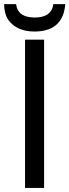

<svg xmlns="http://www.w3.org/2000/svg" viewBox="-23 -924 341 944"><path d="M-2.9 -903.8H56.2Q64 -837.9 147.9 -837.9Q225.1 -837.9 237.8 -895L238.8 -903.8H297.9Q287.1 -769 146 -769Q60.1 -769 18.1 -825.7L16.1 -829.1Q-2 -856 -2.9 -903.8ZM193.8 -729V0H100.1V-729Z"/></svg>

Font: SolaimanLipi
Style: Normal
Weight: 400
Designer: Solaiman Karim
Foundry: Al Mamun Sumon
Version: Version 2.000